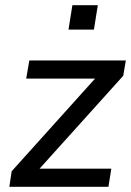

<svg xmlns="http://www.w3.org/2000/svg" viewBox="-20 -720 506 740"><path d="M16 0 25 -60 367 -440 371 -417H81L93 -487H465L455 -428L110 -45L106 -70H409L398 0ZM244 -606 259 -700H357L342 -606Z"/></svg>

Font: Nunito Sans 12pt ExtraLight 12pt Medium
Style: Italic
Weight: 500
Italic angle: -9°
Version: Version 3.101;gftools[0.9.27]